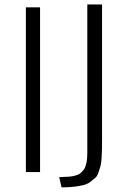

<svg xmlns="http://www.w3.org/2000/svg" viewBox="-20 -759 541 847"><path d="M94.2 0V-726.6H156.7V0ZM251.5 67.4 241.2 22.5 270.5 21Q286.1 21 298.8 18.6Q311.5 16.1 320.8 12.9Q330.1 9.8 337.2 2.9Q344.2 -3.9 348.9 -9.3Q353.5 -14.6 356.9 -25.1Q360.4 -35.6 361.8 -42.5Q363.3 -49.3 364.3 -62.5Q365.2 -75.7 365.2 -83.3Q365.2 -90.8 365.2 -105.5V-739.3H430.2V-147.9Q430.2 -117.2 429.9 -102.1Q429.7 -86.9 428.2 -62.7Q426.8 -38.6 423.6 -27.3Q420.4 -16.1 414.8 1Q409.2 18.1 400.4 25.6Q391.6 33.2 378.7 43.2Q365.7 53.2 348.6 57.4Q331.5 61.5 308.8 64.5Q286.1 67.4 257.3 67.4Z"/></svg>

Font: Oxygen Light
Style: Regular
Weight: 300
Designer: vernon adams
Foundry: Vernon Adams
Version: Version Release 0.2.3 webfont; ttfautohint (v0.93.3-1d66) -l